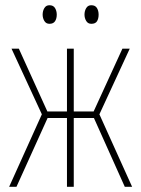

<svg xmlns="http://www.w3.org/2000/svg" viewBox="-20 -714 540 734"><path d="M15 0 140 -277 24 -528H52L161 -288H236V-528H262V-288H338L448 -528H476L360 -277L485 0H457L339 -263H262V0H236V-263H162L43 0ZM329 -623Q316 -623 309.5 -634Q303 -645 303 -658Q303 -672 309.5 -683Q316 -694 329 -694Q344 -694 350.5 -683.5Q357 -673 357 -658Q357 -643 351 -633Q345 -623 329 -623ZM169 -623Q156 -623 149.5 -634Q143 -645 143 -658Q143 -672 149.5 -683Q156 -694 169 -694Q184 -694 190.5 -683Q197 -672 197 -658Q197 -643 190.5 -633Q184 -623 169 -623Z"/></svg>

Font: Noto Sans Mono ExtraCondensed Thin
Style: Regular
Weight: 100
Width: 2
Designer: Monotype Design Team
Foundry: Monotype Imaging Inc.
Version: Version 2.014; ttfautohint (v1.8.4.7-5d5b)